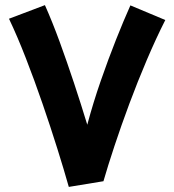

<svg xmlns="http://www.w3.org/2000/svg" viewBox="-20 -718 679 748"><path d="M248 10Q230 -54 203.5 -138.5Q177 -223 145.5 -314.5Q114 -406 80.5 -492Q47 -578 15 -645L155 -698Q184 -633 212.5 -555Q241 -477 268.5 -394Q296 -311 320 -232Q343 -318 372.5 -403Q402 -488 432 -563.5Q462 -639 488 -697L624 -640Q588 -569 552 -484.5Q516 -400 484 -314Q452 -228 426 -149.5Q400 -71 383 -12L249 10Z"/></svg>

Font: Noto IKEA Arabic
Style: Bold
Weight: 700
Designer: Monotype Design Team
Foundry: Monotype Imaging Inc.
Version: Version 1.200